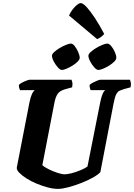

<svg xmlns="http://www.w3.org/2000/svg" viewBox="-20 -1218 864 1238"><path d="M354 0Q324 0 288 -9.5Q252 -19 216 -34Q180 -49 151 -67.5Q122 -86 104.5 -104Q87 -122 88 -136L170 -558Q183 -622 205 -637H109Q107 -642 104 -650.5Q101 -659 102 -671Q110 -679 124.5 -686.5Q139 -694 153 -699Q167 -704 173 -704H441Q443 -700 446 -688Q449 -676 445 -655L398 -642Q367 -633 353 -614.5Q339 -596 331 -556L253 -153Q267 -140 295.5 -126Q324 -112 352.5 -103Q381 -94 395 -94Q414 -94 441.5 -101Q469 -108 497 -119.5Q525 -131 544 -144L626 -557Q640 -627 660 -637H564Q563 -640 560 -650Q557 -660 558 -671Q565 -678 579.5 -685.5Q594 -693 608 -698.5Q622 -704 628 -704H818Q820 -699 823 -687Q826 -675 822 -655L781 -644Q765 -639 752 -633.5Q739 -628 729.5 -610Q720 -592 712 -549L627 -108Q613 -92 579 -73Q545 -54 502.5 -37.5Q460 -21 420 -10.5Q380 0 354 0ZM614 -767Q603 -767 588 -783.5Q573 -800 561.5 -822Q550 -844 550 -859Q550 -869 564.5 -882.5Q579 -896 600 -908.5Q621 -921 641 -929Q661 -937 672 -937Q684 -937 697.5 -920.5Q711 -904 720.5 -882.5Q730 -861 730 -845Q730 -834 716.5 -820.5Q703 -807 683.5 -795Q664 -783 645 -775Q626 -767 614 -767ZM379 -767Q368 -767 353 -783.5Q338 -800 326.5 -822Q315 -844 315 -859Q315 -869 329.5 -882.5Q344 -896 365 -908.5Q386 -921 406 -929Q426 -937 437 -937Q449 -937 462 -920.5Q475 -904 484.5 -882Q494 -860 494 -845Q494 -834 480.5 -820.5Q467 -807 447.5 -795Q428 -783 409 -775Q390 -767 379 -767ZM606 -966 425 -1118Q434 -1139 448.5 -1157.5Q463 -1176 477 -1187Q491 -1198 500 -1198Q515 -1198 538.5 -1172.5Q562 -1147 591.5 -1102.5Q621 -1058 652 -999Q646 -992 633.5 -981.5Q621 -971 606 -966Z"/></svg>

Font: Texturina Black
Style: Italic
Weight: 900
Italic angle: -11°
Designer: Guillermo Torres Carreño
Foundry: Omnibus-Type
Version: Version 1.002; ttfautohint (v1.8.3)